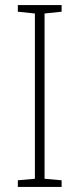

<svg xmlns="http://www.w3.org/2000/svg" viewBox="-20 -734 312 754"><path d="M222 0H50V-26L117 -32V-681L50 -688V-714H222V-688L155 -681V-32L222 -26Z"/></svg>

Font: Noto Sans Ethiopic SemiCondensed ExtraLight
Style: Regular
Weight: 200
Width: 4
Designer: Monotype Design Team
Foundry: Monotype Imaging Inc.
Version: Version 2.102; ttfautohint (v1.8.4.7-5d5b)